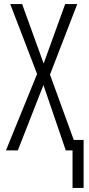

<svg xmlns="http://www.w3.org/2000/svg" viewBox="-20 -734 436 937"><path d="M334 183V0H301L192 -319L67 0H9L161 -373L30 -714H88L193 -424L298 -714H357L224 -370L340 -51H388V183Z"/></svg>

Font: Noto Sans ExtraCondensed Light
Style: Regular
Weight: 300
Width: 2
Designer: Monotype Design Team
Foundry: Monotype Imaging Inc.
Version: Version 2.013; ttfautohint (v1.8.4.7-5d5b)